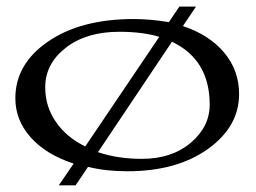

<svg xmlns="http://www.w3.org/2000/svg" viewBox="-20 -492 764 574"><path d="M25.9 -198.2Q25.9 -300.8 123.8 -367.9Q221.7 -435.1 379.9 -435.1Q429.2 -435.1 484.9 -425.8L516.1 -472.2H565.9L526.9 -414.1Q606 -387.7 650.4 -334.5Q694.8 -281.2 694.8 -210.9Q694.8 -113.3 601.6 -46.6Q508.3 20 360.8 20Q295.9 20 243.2 6.8L206.1 62H155.8L200.2 -2.9Q117.7 -29.8 71.8 -81.3Q25.9 -132.8 25.9 -198.2ZM115.2 -231Q115.2 -173.8 147 -127.7Q178.7 -81.5 234.9 -54.2L456.1 -381.8Q406.2 -397 336.9 -397Q237.8 -397 176.5 -349.1Q115.2 -301.3 115.2 -231ZM272.9 -37.1Q332 -17.1 403.8 -17.1Q493.7 -17.1 550.3 -65.2Q606.9 -113.3 606.9 -179.2Q606.9 -313.5 494.1 -367.2Z"/></svg>

Font: Halibut Exp
Style: Regular
Weight: 400
Width: 7
Designer: Matteo Maggi
Foundry: Collletttivo
Version: Version 3.080 | FøM Fix